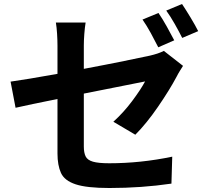

<svg xmlns="http://www.w3.org/2000/svg" viewBox="-20 -883 1040 962"><path d="M973 -727 893 -693Q877 -725 855.5 -763Q834 -801 813 -830L892 -863Q912 -833 935.5 -794Q959 -755 973 -727ZM853 -681 773 -646Q757 -678 736 -716.5Q715 -755 694 -785L774 -818Q794 -789 816 -749.5Q838 -710 853 -681ZM400 -655V-538Q512 -559 602.5 -577.5Q693 -596 730 -604Q774 -614 801 -628L897 -553Q890 -542 881 -527.5Q872 -513 865 -499Q830 -433 772 -348.5Q714 -264 658 -208L548 -273Q599 -319 642 -376.5Q685 -434 707 -475Q674 -469 561 -446Q487 -431 400 -414V-149Q400 -118 409 -99.5Q418 -81 445.5 -73Q473 -65 527 -65Q685 -65 843 -98L839 37Q690 59 528 59Q415 59 359 40.5Q303 22 285.5 -16.5Q268 -55 268 -114V-387Q128 -359 58 -343L33 -474Q112 -485 268 -513V-655Q268 -681 266 -713.5Q264 -746 260 -770H409Q405 -746 402.5 -713.5Q400 -681 400 -655Z"/></svg>

Font: Source Han Sans CN Bold
Style: Bold
Weight: 700
Designer: Ryoko NISHIZUKA 西塚涼子 (kana & ideographs); Paul D. Hunt (Latin, Greek & Cyrillic); Wenlong ZHANG 张文龙 (bopomofo); Sandoll 
Foundry: Adobe Systems Incorporated
Version: Version 1.00;May 30, 2023;FontCreator 11.5.0.2422 32-bit